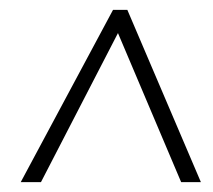

<svg xmlns="http://www.w3.org/2000/svg" viewBox="-20 -733 432 389"><path d="M22 -364H63L219 -666L347 -364H387L238 -713H209Z"/></svg>

Font: Noto Sans ExtraCondensed ExtraLight
Style: Italic
Weight: 200
Width: 2
Italic angle: -12°
Designer: Monotype Design Team
Foundry: Monotype Imaging Inc.
Version: Version 2.013